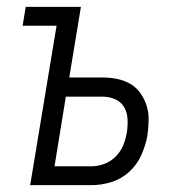

<svg xmlns="http://www.w3.org/2000/svg" viewBox="-20 -540 540 560"><path d="M68 0 145 -465H46L55 -520H216L182 -314H280Q302 -314 323 -309.5Q344 -305 361.5 -294.5Q379 -284 390.5 -267Q402 -250 408 -230.5Q414 -211 413.5 -189Q413 -167 410 -145Q405 -117 392.5 -88.5Q380 -60 357 -39Q334 -18 305 -9Q276 0 247 0ZM139 -55H247Q266 -55 284.5 -62Q303 -69 317.5 -83.5Q332 -98 339.5 -116.5Q347 -135 350 -154Q353 -173 352 -192.5Q351 -212 342 -227.5Q333 -243 316 -250.5Q299 -258 280 -258H172Z"/></svg>

Font: Iosevka Term Curly Lt Obl
Style: Regular
Weight: 300
Italic angle: -9°
Designer: Belleve Invis
Foundry: Belleve Invis
Version: Version 32.3.0